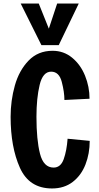

<svg xmlns="http://www.w3.org/2000/svg" viewBox="-20 -1051 562 1085"><path d="M40 -391Q40 -483 64 -568Q88 -653 141.5 -708.5Q195 -764 277 -764Q340 -764 387.5 -725Q435 -686 460.5 -623.5Q486 -561 486 -493L344 -486Q344 -531 329 -588.5Q314 -646 269 -646Q222 -646 204 -571Q186 -496 186 -391Q186 -261 206 -182.5Q226 -104 283 -104Q323 -104 340 -151.5Q357 -199 362 -267L487 -255Q487 -183 463 -121.5Q439 -60 391 -23Q343 14 274 14Q145 14 92.5 -103Q40 -220 40 -391ZM214 -796 97 -1031H199L256 -889L303 -1031H425L312 -796Z"/></svg>

Font: Francois One
Style: Regular
Weight: 400
Designer: Vernon Adams
Foundry: Vernon Adams
Version: Version 2.000